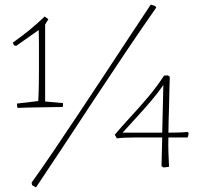

<svg xmlns="http://www.w3.org/2000/svg" viewBox="-20 -724 873 838"><path d="M57 -253Q54 -260 54 -272L147 -283Q149 -320 149.5 -356.5Q150 -393 150 -422Q150 -440 150 -470Q150 -500 150 -533Q150 -566 149 -593L51 -524L41 -526L36 -538Q73 -564 108 -592.5Q143 -621 175 -652L191 -640L177 -617V-281L255 -274Q255 -270 255 -265.5Q255 -261 253 -257Q240 -257 213.5 -256.5Q187 -256 156.5 -255.5Q126 -255 99 -254.5Q72 -254 57 -253ZM137 94 120 84 118 73Q159 16 212 -62Q265 -140 323 -227.5Q381 -315 439 -402.5Q497 -490 548 -568Q599 -646 638 -704L657 -698L662 -691Q599 -601 529 -497Q459 -393 388.5 -286Q318 -179 253.5 -81Q189 17 137 94ZM694 7 685 1 688 -124Q618 -124 567.5 -124Q517 -124 490 -120L481 -136Q511 -172 549.5 -213.5Q588 -255 626.5 -300.5Q665 -346 696 -394L713 -395L721 -389Q720 -370 719.5 -337Q719 -304 718 -266.5Q717 -229 716 -196.5Q715 -164 715 -145Q733 -145 754 -145.5Q775 -146 799 -148L803 -144Q803 -134 799 -124H715Q714 -91 715 -61.5Q716 -32 717 -14Q718 4 718 4ZM515 -145H688L693 -353Q672 -322 642 -286.5Q612 -251 578.5 -214.5Q545 -178 515 -145Z"/></svg>

Font: Labrada ExtraLight
Style: Regular
Weight: 200
Designer: Mercedes Jáuregui
Foundry: Omnibus-Type Team
Version: Version 1.000; ttfautohint (v1.8.4.7-5d5b)